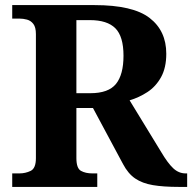

<svg xmlns="http://www.w3.org/2000/svg" viewBox="-20 -734 755 754"><path d="M28 0V-53H56Q80 -53 100.5 -63Q121 -73 121 -113V-600Q121 -627 111 -640Q101 -653 86 -657Q71 -661 56 -661H28V-714H351Q502 -714 567.5 -663.5Q633 -613 633 -523Q633 -468 612.5 -431Q592 -394 559 -372.5Q526 -351 489 -340L613 -137Q639 -93 660.5 -73Q682 -53 709 -53H715V0H682Q622 0 580.5 -7Q539 -14 511 -33Q483 -52 463 -90L345 -310H280V-113Q280 -73 298 -63Q316 -53 343 -53H362V0ZM335 -368Q406 -368 435.5 -404.5Q465 -441 465 -515Q465 -591 433 -623Q401 -655 333 -655H280V-368Z"/></svg>

Font: Noto Serif Myanmar
Style: Bold
Weight: 700
Designer: Ben Mitchell and the Monotype Design Team
Foundry: Monotype Imaging Inc.
Version: Version 2.106; ttfautohint (v1.8.4.7-5d5b)